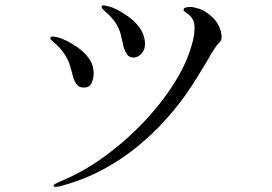

<svg xmlns="http://www.w3.org/2000/svg" viewBox="-20 -687 1040 734"><path d="M450 -519Q446 -538 441 -557.5Q436 -577 422.5 -598.5Q409 -620 379 -646Q377 -648 372 -653Q367 -658 369 -663Q371 -668 381 -666Q391 -664 401 -661Q407 -660 426.5 -650.5Q446 -641 469.5 -624.5Q493 -608 511.5 -584Q530 -560 534 -529Q537 -502 523 -484.5Q509 -467 490 -467Q472 -467 462.5 -484Q453 -501 450 -519ZM257 -402Q254 -414 248.5 -434Q243 -454 228 -478Q213 -502 183 -528Q181 -530 176 -534.5Q171 -539 173 -544Q175 -548 185 -547Q195 -546 205 -543Q211 -542 231.5 -532.5Q252 -523 276.5 -506Q301 -489 319 -465Q337 -441 338 -410Q339 -390 330 -369.5Q321 -349 292 -353Q278 -355 269.5 -369.5Q261 -384 257 -402ZM213 24Q208 26 197 27Q186 28 185 24Q184 20 191 16Q198 12 207 8Q294 -27 377 -87Q460 -147 530.5 -221.5Q601 -296 650 -375.5Q699 -455 717 -530Q725 -561 723.5 -587.5Q722 -614 702 -631Q695 -636 688 -641Q681 -646 682 -650Q683 -657 689.5 -658Q696 -659 700 -660Q711 -661 718.5 -659.5Q726 -658 743 -653Q763 -647 789.5 -623.5Q816 -600 825 -564Q829 -546 826 -537Q823 -528 815.5 -521Q808 -514 800 -501Q790 -486 785.5 -478Q781 -470 776 -461Q771 -452 759 -433Q753 -424 735 -393.5Q717 -363 686 -319.5Q655 -276 610.5 -226.5Q566 -177 507.5 -128.5Q449 -80 375.5 -40Q302 0 213 24Z"/></svg>

Font: Shippori Mincho TTF
Style: Regular
Weight: 400
Version: Version 2.100